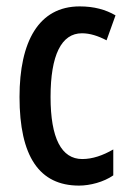

<svg xmlns="http://www.w3.org/2000/svg" viewBox="-20 -570 402 600"><path d="M227 10C261 10 304 -1 334 -22V-103C301 -84 269 -73 237 -73C172 -73 138 -138 138 -267C138 -398 172 -466 236 -466C261 -466 286 -458 313 -444L341 -522C310 -540 274 -550 229 -550C101 -550 41 -440 41 -267C41 -81 103 10 227 10Z"/></svg>

Font: Noto Sans Arabic UI XCn Md
Style: Regular
Weight: 500
Width: 2
Designer: Monotype Design Team, Nadine Chahine and Nizar Qandah
Foundry: Monotype Imaging Inc.
Version: Version 2.010